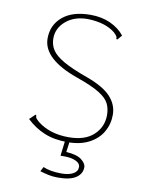

<svg xmlns="http://www.w3.org/2000/svg" viewBox="-90 -696 731 951"><g transform="rotate(10 275.0 -220.0)"><path d="M284 10Q217 10 167.5 -10.5Q118 -31 77 -70L99 -91L105 -97L110 -92Q108 -86 112 -80.5Q116 -75 128 -64Q190 -15 285 -15Q367 -15 410.5 -55.5Q454 -96 454 -156Q454 -188 441.5 -213.5Q429 -239 391 -262.5Q353 -286 279 -312Q98 -375 98 -479Q98 -547 148 -589Q198 -631 288 -631Q344 -631 388 -611Q432 -591 459 -557L444 -539L438 -533L433 -537Q435 -543 431 -549Q427 -555 416 -566Q366 -606 278 -608Q211 -608 168.5 -572Q126 -536 126 -484Q126 -452 142.5 -426.5Q159 -401 201.5 -376.5Q244 -352 322 -324Q408 -293 445 -253Q482 -213 482 -162Q482 -115 459.5 -76Q437 -37 392.5 -13.5Q348 10 284 10ZM268 191Q243 191 221 186.5Q199 182 177 175L189 152Q225 168 281 168Q318 168 340 156Q362 144 362 122Q362 103 339 92.5Q316 82 282 82H262L272 0H295L287 59Q340 62 364 80.5Q388 99 388 118Q388 151 358.5 171Q329 191 268 191Z"/></g></svg>

Font: Inconsolata SemiExpanded ExtraLight
Style: Regular
Weight: 200
Width: 6
Monospace: yes
Designer: Raph Levien, Cyreal, Brenton Simpson
Foundry: Raph Levien, Cyreal, Google
Version: Version 3.001; ttfautohint (v1.8.2.53-6de2)